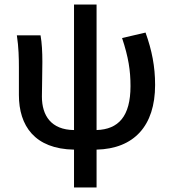

<svg xmlns="http://www.w3.org/2000/svg" viewBox="-20 -645 753 843"><path d="M661 -272C661 -353 647 -424 619 -502L516 -478C544 -394 553 -335 553 -267C553 -134 500 -77 404 -74V-625H305V-74C205 -75 164 -137 164 -221C164 -254 166 -324 166 -373C166 -417 164 -456 158 -490H54C62 -438 63 -388 63 -349V-228C63 -93 132 9 305 12V178H404V12C568 8 661 -92 661 -272Z"/></svg>

Font: Cambridge Sans Medium
Style: Regular
Weight: 500
Version: Version 2.020;PS 002.020;hotconv 1.0.88;makeotf.lib2.5.64775